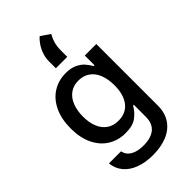

<svg xmlns="http://www.w3.org/2000/svg" viewBox="-304 -901 1197 1197"><g transform="rotate(-45 294.5 -302.0)"><path d="M54.7 51.8H161.1Q168.5 88.4 201.2 107.2Q233.9 126 287.1 126Q351.6 126 387.2 97.2Q422.9 68.4 422.9 7.8V-96.7H416Q396 -60.1 361.1 -33.9Q326.2 -7.8 261.7 -7.8Q198.7 -7.8 148.2 -38.6Q97.7 -69.3 68.8 -128.9Q40 -188.5 40 -270.5Q40 -353 68.6 -413.3Q97.2 -473.6 147.7 -505.4Q198.2 -537.1 262.7 -537.1Q308.1 -537.1 338.6 -522.2Q369.1 -507.3 385.7 -488Q402.3 -468.8 417 -444.3H423.8V-530.3H525.4V11.7Q525.4 77.6 494.6 122.1Q463.9 166.5 410.2 188.2Q356.4 210 286.1 210Q219.7 210 169.2 190.9Q118.7 171.9 89.1 136.2Q59.6 100.6 54.7 51.8ZM423.8 -268.6Q423.8 -322.8 407.7 -363.3Q391.6 -403.8 360.4 -426Q329.1 -448.2 285.2 -448.2Q240.2 -448.2 209 -425Q177.7 -401.9 162.1 -361.1Q146.5 -320.3 146.5 -268.6Q146.5 -216.3 162.4 -177Q178.2 -137.7 209.5 -115.7Q240.7 -93.8 285.2 -93.8Q351.6 -93.8 387.7 -139.9Q423.8 -186 423.8 -268.6ZM310.5 -814.5 371.1 -773.4Q356 -747.1 348.4 -719.5Q340.8 -691.9 340.8 -659.2V-601.6H240.2V-664.1Q240.2 -693.8 250.5 -723.4Q260.7 -752.9 277.1 -776.9Q293.5 -800.8 310.5 -814.5Z"/></g></svg>

Font: Pretendard Medium
Style: Regular
Weight: 500
Designer: Base glyphs from Inter by Rasmus Andersson; Hangeul glyphs from Noto Sans CJK(Source Han Sans) by Jang Soo-young and Kan
Foundry: Kil Hyung-jin
Version: Version 1.309